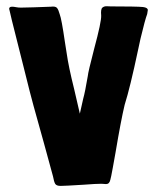

<svg xmlns="http://www.w3.org/2000/svg" viewBox="-20 -605 513 630"><path d="M154 -26Q144 -64 124.5 -134Q105 -204 90 -258Q82 -286 55.5 -393Q29 -500 19 -538L12 -568Q10 -574 10 -576Q10 -583 20 -583Q25 -583 32.5 -581.5Q40 -580 48 -580L91 -581L147 -583Q162 -585 167 -579Q172 -573 176 -558Q182 -543 193 -467L199 -429Q205 -386 223 -314L242 -232L253 -281Q259 -302 268 -355Q269 -368 289 -445Q313 -534 312 -554Q310 -575 316 -580Q322 -585 331 -584.5Q340 -584 343 -584Q427 -584 449 -582Q465 -580 465 -572Q465 -569 463 -559Q456 -541 441 -478L433 -441Q407 -318 389 -261Q377 -211 359 -104Q356 -87 350 -54Q344 -21 342 -15Q339 -1 328 -1L313 -2Q295 -2 256 1Q192 5 179 5Q165 5 161 -2Q157 -9 154 -26Z"/></svg>

Font: Barriecito
Style: Regular
Weight: 400
Designer: Pablo Cosgaya & Sergio Jiménez
Foundry: Pablo Cosgaya & Sergio Jiménez
Version: Version 1.001